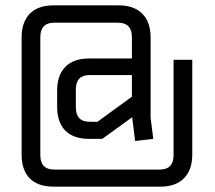

<svg xmlns="http://www.w3.org/2000/svg" viewBox="-20 -614 805 719"><path d="M422 -529H183Q131 -529 131 -475V-33Q131 21 183 21H578Q630 21 630 -33V-390H700V-35Q700 22 669 53.5Q638 85 580 85H181Q122 85 91.5 54Q61 23 61 -35V-474Q61 -531 91.5 -562.5Q122 -594 181 -594H424Q482 -594 513 -562.5Q544 -531 544 -474V-173L554 -94L486 -86L475 -175L363 -94H314Q255 -94 224.5 -125Q194 -156 194 -214V-275Q194 -332 224.5 -363.5Q255 -395 314 -395H474V-475Q474 -529 422 -529ZM316 -158H345L474 -252V-333H316Q264 -333 264 -279V-212Q264 -158 316 -158Z"/></svg>

Font: Strong
Style: Regular
Weight: 400
Designer: Roman Shchyukin (Gaslight Type Foundry)
Foundry: Cyreal (www.cyreal.org)
Version: Version 1.001